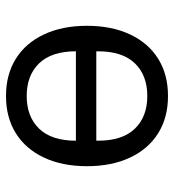

<svg xmlns="http://www.w3.org/2000/svg" viewBox="10 -578 580 640"><g transform="rotate(-90 300.0 -258.0)"><path d="M66 -258Q66 -340 94.5 -401Q123 -462 175.5 -495Q228 -528 300 -528Q372 -528 424.5 -495Q477 -462 505.5 -401Q534 -340 534 -258Q534 -176 505.5 -115Q477 -54 424.5 -21Q372 12 300 12Q228 12 175.5 -21Q123 -54 94.5 -115Q66 -176 66 -258ZM449 -221V-227H151V-221Q151 -140 191 -98.5Q231 -57 300 -57Q369 -57 409 -98.5Q449 -140 449 -221ZM151 -295H449Q449 -376 409 -417.5Q369 -459 300 -459Q231 -459 191 -417.5Q151 -376 151 -295Z"/></g></svg>

Font: iA Writer Quattro V
Style: Regular
Weight: 400
Designer: Mike Abbink, Paul van der Laan, Pieter van Rosmalen, Oliver Reichenstein
Foundry: Information Architects Inc.
Version: Version 2.000